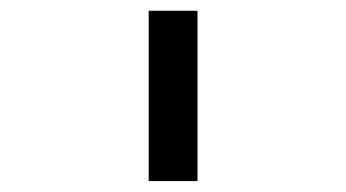

<svg xmlns="http://www.w3.org/2000/svg" viewBox="-20 -619 640 355"><path d="M254.9 -599.1H345.2V-284.2H254.9Z"/></svg>

Font: Cousine
Style: Regular
Weight: 400
Monospace: yes
Designer: Steve Matteson
Foundry: Monotype Imaging Inc.
Version: Version 1.21